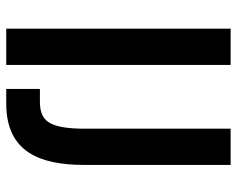

<svg xmlns="http://www.w3.org/2000/svg" viewBox="-90 -650 740 599"><g transform="rotate(90 279.5 -350.0)"><path d="M381 -700V-247C381 -129 355 -105 295 -105H257V0H303C455 0 494 -107 494 -243V-700ZM69 -700V0H182V-700Z"/></g></svg>

Font: Mint Spirit
Style: Bold
Weight: 700
Designer: HARENDAL Hirwen
Foundry: Arkandis Digital Foundry.
Version: Version 1.004;FFEdit